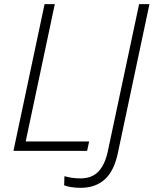

<svg xmlns="http://www.w3.org/2000/svg" viewBox="-20 -734 747 934"><path d="M45.4 0 196.8 -713.9H246.6L105 -45.9H413.6L403.8 0ZM371.6 179.7Q348.6 179.7 326.9 176.3Q305.2 172.9 292 167.5L293.5 123Q329.6 133.8 371.6 133.8Q427.7 133.8 459.5 99.6Q491.2 65.4 504.4 2.4L656.7 -713.9H707L553.7 8.8Q535.2 97.7 489.7 138.7Q444.3 179.7 371.6 179.7Z"/></svg>

Font: Open Sans Light
Style: Italic
Weight: 300
Italic angle: -12°
Designer: Monotype Design Team
Foundry: Monotype Imaging Inc.
Version: Version 3.003; ttfautohint (v1.8.4)